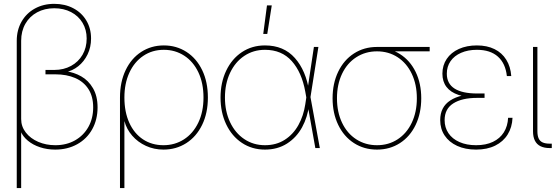

<svg xmlns="http://www.w3.org/2000/svg" viewBox="-20 -755 2848 979"><path d="M65.4 -546.9Q65.4 -601.6 89.8 -644.5Q114.3 -687.5 157.7 -711.4Q201.2 -735.4 256.8 -735.4Q311 -735.4 353.8 -712.9Q396.5 -690.4 420.4 -650.1Q444.3 -609.9 444.3 -558.6Q444.3 -514.2 426.5 -477.5Q408.7 -440.9 378.9 -417.2Q349.1 -393.6 313.5 -386.7V-392.1Q356.9 -386.7 394 -365.7Q431.2 -344.7 454.3 -304.9Q477.5 -265.1 477.5 -207.5Q477.5 -145 450.2 -95.9Q422.9 -46.9 373.5 -19.5Q324.2 7.8 261.7 7.8Q220.2 7.8 184.1 -4.2Q147.9 -16.1 122.1 -37.6Q96.2 -59.1 85 -86.4L87.9 -90.8V204.1H65.4ZM455.1 -207.5Q455.1 -263.2 430.9 -300.8Q406.7 -338.4 363.3 -357.2Q319.8 -376 262.2 -376H211.9V-398.4H256.8Q304.7 -398.4 342.3 -418.9Q379.9 -439.5 400.9 -475.8Q421.9 -512.2 421.9 -558.6Q421.9 -603.5 400.9 -638.7Q379.9 -673.8 342.3 -693.4Q304.7 -712.9 256.8 -712.9Q207.5 -712.9 169.2 -692.1Q130.9 -671.4 109.4 -633.8Q87.9 -596.2 87.9 -546.9V-147.9Q87.9 -109.9 111.6 -79.3Q135.3 -48.8 175 -31.7Q214.8 -14.6 262.2 -14.6Q318.8 -14.6 362.5 -39.3Q406.2 -64 430.7 -107.7Q455.1 -151.4 455.1 -207.5Z M591.8 -257.8Q591.8 -336.9 620.6 -397.2Q649.4 -457.5 700.4 -490.5Q751.5 -523.4 815.4 -523.4Q879.4 -523.4 930.7 -490.5Q981.9 -457.5 1011 -397.2Q1040 -336.9 1040 -257.8Q1040 -178.7 1010.7 -118.4Q981.4 -58.1 929.7 -25.1Q877.9 7.8 813.5 7.8Q765.6 7.8 724.1 -11.2Q682.6 -30.3 654.1 -63.2Q625.5 -96.2 614.7 -136.7H614.3V204.1H591.8ZM1017.6 -257.8Q1017.6 -331.1 991.5 -386.2Q965.3 -441.4 919.2 -471.2Q873 -501 815.4 -501Q756.3 -501 710.7 -470.2Q665 -439.5 639.6 -384.3Q614.3 -329.1 614.3 -257.8Q614.3 -184.1 639.2 -129.2Q664.1 -74.2 709.2 -44.4Q754.4 -14.6 813.5 -14.6Q871.6 -14.6 918 -44.4Q964.4 -74.2 991 -129.4Q1017.6 -184.6 1017.6 -257.8Z M1104.5 -257.8Q1104.5 -334 1133.3 -394.5Q1162.1 -455.1 1213.6 -489.3Q1265.1 -523.4 1331.1 -523.4Q1426.8 -523.4 1483.6 -459.2Q1540.5 -395 1556.6 -287.6H1562.5V-263.2L1610.8 0H1587.9L1536.6 -287.6Q1519 -385.7 1467.8 -443.4Q1416.5 -501 1331.1 -501Q1272 -501 1225.6 -470Q1179.2 -439 1153.1 -383.5Q1127 -328.1 1127 -257.8Q1127 -187.5 1153.1 -132.1Q1179.2 -76.7 1225.6 -45.7Q1272 -14.6 1331.1 -14.6Q1388.7 -14.6 1431.9 -42.2Q1475.1 -69.8 1501.5 -117.2Q1527.8 -164.6 1536.6 -223.1L1580.6 -515.6H1603.5L1562.5 -256.3V-223.1H1556.6Q1548.8 -158.2 1520.3 -106Q1491.7 -53.7 1443.4 -22.9Q1395 7.8 1331.1 7.8Q1265.1 7.8 1213.6 -26.4Q1162.1 -60.5 1133.3 -121.1Q1104.5 -181.6 1104.5 -257.8ZM1341.3 -727.5H1365.7L1342.8 -582H1322.3Z M1675.8 -253.9Q1675.8 -330.1 1704.6 -389.6Q1733.4 -449.2 1784.9 -482.4Q1836.4 -515.6 1902.3 -515.6H2170.9V-493.2H1962.9H1902.3Q1843.3 -493.2 1796.6 -463.1Q1750 -433.1 1724.1 -378.7Q1698.2 -324.2 1698.2 -253.9Q1698.2 -183.6 1724.1 -129.2Q1750 -74.7 1796.6 -44.7Q1843.3 -14.6 1902.3 -14.6Q1961.4 -14.6 2007.6 -44.7Q2053.7 -74.7 2079.6 -129.2Q2105.5 -183.6 2105.5 -253.9Q2105.5 -324.2 2079.6 -378.7Q2053.7 -433.1 2007.6 -463.1Q1961.4 -493.2 1902.3 -493.2V-511.7Q1968.3 -511.7 2019.5 -479.2Q2070.8 -446.8 2099.4 -388.2Q2127.9 -329.6 2127.9 -253.9Q2127.9 -177.7 2099.4 -118.2Q2070.8 -58.6 2019.3 -25.4Q1967.8 7.8 1902.3 7.8Q1836.4 7.8 1784.9 -25.4Q1733.4 -58.6 1704.6 -118.2Q1675.8 -177.7 1675.8 -253.9Z M2224.6 -142.6Q2224.6 -209.5 2276.1 -242.9Q2327.6 -276.4 2420.9 -276.4H2450.7V-255.9H2413.1Q2335.4 -255.9 2291.3 -227.8Q2247.1 -199.7 2247.1 -142.6Q2247.1 -105 2266.6 -75.9Q2286.1 -46.9 2322.5 -30.8Q2358.9 -14.6 2407.7 -14.6Q2457.5 -14.6 2493.4 -31.7Q2529.3 -48.8 2549.1 -80.3Q2568.8 -111.8 2570.8 -154.3H2593.3Q2591.3 -106 2568.6 -69.3Q2545.9 -32.7 2504.9 -12.5Q2463.9 7.8 2407.7 7.8Q2352.5 7.8 2311 -11.2Q2269.5 -30.3 2247.1 -64.2Q2224.6 -98.1 2224.6 -142.6ZM2417 -257.8Q2357.9 -257.8 2317.6 -271.2Q2277.3 -284.7 2256.6 -311.8Q2235.8 -338.9 2235.8 -379.4Q2235.8 -421.9 2257.8 -454.6Q2279.8 -487.3 2319.8 -505.4Q2359.9 -523.4 2411.6 -523.4Q2463.4 -523.4 2501.5 -504.6Q2539.6 -485.8 2561.5 -450.4Q2583.5 -415 2586.9 -367.2H2564.5Q2557.6 -431.6 2518.8 -466.3Q2480 -501 2411.6 -501Q2366.2 -501 2331.3 -485.8Q2296.4 -470.7 2277.3 -443.1Q2258.3 -415.5 2258.3 -379.4Q2258.3 -328.6 2297.6 -303.5Q2336.9 -278.3 2413.1 -278.3H2450.7V-257.8Z M2783.7 0Q2754.9 0 2735.8 -9.5Q2716.8 -19 2707.3 -38.1Q2697.8 -57.1 2697.8 -85.9V-515.6H2720.2V-85.9Q2720.2 -63 2726.6 -49.1Q2732.9 -35.2 2746.8 -28.8Q2760.7 -22.5 2783.7 -22.5H2793.5V0Z"/></svg>

Font: Intratopia Thin
Style: Regular
Weight: 100
Designer: Rasmus Andersson
Foundry: rsms
Version: Version 3.000;Glyphs 3.2.3 (3260)